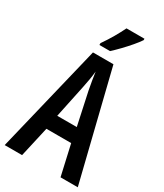

<svg xmlns="http://www.w3.org/2000/svg" viewBox="-227 -1016 939 1102"><g transform="rotate(30 242.0 -465.0)"><path d="M370.1 0 324.7 -200.7H160.6L115.2 0H0L172.9 -713.9H308.6L484.4 0ZM306.6 -296.4 260.3 -511.7Q254.4 -543 249.5 -572Q244.6 -601.1 241.2 -626.5Q236.3 -576.2 222.7 -513.2L177.2 -296.4ZM389.6 -929.7V-920.4Q376.5 -900.4 352.8 -872.6Q329.1 -844.7 302.5 -817.1Q275.9 -789.6 253.9 -769.5H183.6V-781.7Q211.4 -821.8 232.7 -858.6Q253.9 -895.5 270.5 -929.7Z"/></g></svg>

Font: Open Sans Condensed SemiBold
Style: Regular
Weight: 600
Width: 3
Designer: Monotype Design Team
Foundry: Monotype Imaging Inc.
Version: Version 3.000; ttfautohint (v1.8.4)